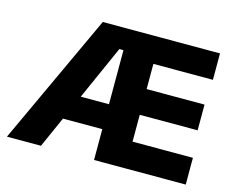

<svg xmlns="http://www.w3.org/2000/svg" viewBox="-91 -772 1105 905"><g transform="rotate(15 461.0 -319.5)"><path d="M175 0H9L305.5 -639H463.5L462.5 -536H414ZM459.5 -150.5H172V-272H459.5ZM881.5 0H479.5V-130.5H881.5ZM587 0H434V-639H587ZM869.5 -261.5H523.5V-387H869.5ZM877.5 -510H479.5V-639H877.5Z"/></g></svg>

Font: Anek Kannada Medium
Style: Bold
Weight: 700
Version: Version 1.003